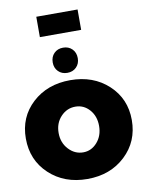

<svg xmlns="http://www.w3.org/2000/svg" viewBox="-122 -1280 1044 1374"><g transform="rotate(-10 400.0 -593.5)"><path d="M240 -1197H540V-1049H240ZM481 -854Q481 -814 455.5 -788.5Q430 -763 390 -763Q350 -763 324.5 -788.5Q299 -814 299 -854Q299 -895 324.5 -920.5Q350 -946 390 -946Q430 -946 455.5 -920.5Q481 -895 481 -854ZM785 -351Q785 -195 676 -92.5Q567 10 400 10Q233 10 124 -92Q15 -194 15 -351Q15 -507 124 -607.5Q233 -708 400 -708Q567 -708 676 -607Q785 -506 785 -351ZM403 -515Q341 -515 297 -468Q253 -421 253 -350Q253 -279 297.5 -231Q342 -183 403 -183Q463 -183 505 -231Q547 -279 547 -350Q547 -421 505.5 -468Q464 -515 403 -515Z"/></g></svg>

Font: MontserratBlack
Style: Regular
Weight: 900
Designer: Julieta Ulanovsky
Foundry: Julieta Ulanovsky
Version: Version 4.000